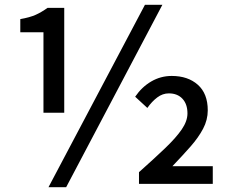

<svg xmlns="http://www.w3.org/2000/svg" viewBox="-20 -770 962 804"><path d="M162 -298V-635H65V-690Q105 -697 129.5 -708Q154 -719 179 -737H249V-298ZM183 14 587 -750H660L257 14ZM562 0V-49Q626 -106 671.5 -149.5Q717 -193 741 -228Q765 -263 765 -295Q765 -334 744 -356.5Q723 -379 687 -379Q661 -379 638.5 -362Q616 -345 597 -318L546 -365Q574 -406 613.5 -429Q653 -452 699 -452Q767 -452 808.5 -415Q850 -378 850 -308Q850 -268 830.5 -231Q811 -194 777.5 -156Q744 -118 702 -74H871V0Z"/></svg>

Font: Noto Sans TC Thin Medium
Style: Regular
Weight: 500
Version: Version 2.004-H2;hotconv 1.0.118;makeotfexe 2.5.65603